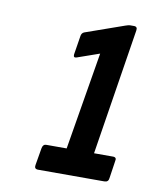

<svg xmlns="http://www.w3.org/2000/svg" viewBox="-58 -816 401 511"><g transform="rotate(10 143.0 -560.5)"><path d="M79 -350Q68 -350 70 -361L78 -408Q80 -419 89 -419H144L188 -683L128 -662Q119 -659 120 -669L128 -719Q129 -728 136 -731L241 -768Q244 -769 247.5 -770Q251 -771 254 -771H264Q274 -771 272 -760L218 -419H269Q280 -419 277 -408L270 -361Q269 -350 258 -350Z"/></g></svg>

Font: Sofia Sans Extra Condensed SemiBold
Style: Italic
Weight: 600
Italic angle: -9°
Designer: Botio Nikoltchev, Ani Petrova
Foundry: lettersoup
Version: Version 4.101